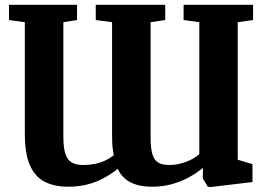

<svg xmlns="http://www.w3.org/2000/svg" viewBox="-20 -763 1114 800"><path d="M1034.5 -743V-679.5L970.5 -670.5V-97.5L1032 -79V-4.5L856.5 16.5L845.5 14.5L825 -19.5L825.5 -63.5Q798.5 -41 765.2 -23.2Q732 -5.5 694.2 4.8Q656.5 15 615 15Q577.5 15 549.2 6.8Q521 -1.5 501.5 -18Q482 -34.5 470.5 -59.5Q440.5 -35.5 408.2 -18.8Q376 -2 340.2 6.5Q304.5 15 264 15Q207.5 15 167 -5.2Q126.5 -25.5 105 -73.8Q83.5 -122 83.5 -205V-670.5L17.5 -679.5V-743H301V-679.5L244 -670.5V-194Q244 -147.5 252.5 -121.8Q261 -96 279.2 -85.8Q297.5 -75.5 327 -75.5Q352 -75.5 374.5 -80Q397 -84.5 416.8 -93.5Q436.5 -102.5 454 -116Q451.5 -128 449.8 -142.2Q448 -156.5 447.5 -172.2Q447 -188 447 -206V-670.5L379 -679.5V-743H668.5V-679.5L607.5 -670.5V-190.5Q607.5 -146.5 614.8 -121.2Q622 -96 639.2 -85.8Q656.5 -75.5 685.5 -75.5Q707 -75.5 729.2 -80.8Q751.5 -86 772.5 -96Q793.5 -106 810.5 -121V-670.5L745 -679.5V-743Z"/></svg>

Font: Merriweather Light 18pt ExtraBold
Style: Regular
Weight: 800
Version: Version 2.100